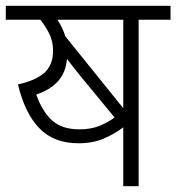

<svg xmlns="http://www.w3.org/2000/svg" viewBox="-20 -642 608 662"><path d="M458 -574V0H405V-203Q378 -182 339.5 -165Q301 -148 251 -148Q165 -148 115 -200.5Q65 -253 42 -351Q105 -365 134 -392Q163 -419 163 -467Q163 -499 150 -525.5Q137 -552 119 -574H0V-622H568V-574ZM405 -574H178Q197 -545 205 -517L405 -269ZM258 -379Q232 -411 211 -439Q207 -392 180 -362Q153 -332 105 -316Q126 -257 160 -226.5Q194 -196 254 -196Q294 -196 324 -208.5Q354 -221 375 -237Z"/></svg>

Font: Noto Sans Light
Style: Regular
Weight: 300
Designer: Monotype Design Team
Foundry: Monotype Imaging Inc.
Version: Version 2.007